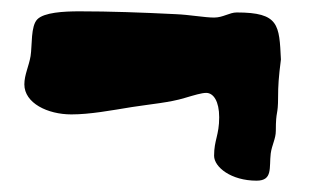

<svg xmlns="http://www.w3.org/2000/svg" viewBox="-20 -430 553 339"><path d="M476 -325C473 -386 473 -408 398 -408C385 -408 374 -399 358 -399C341 -399 315 -404 290 -405C230 -408 174 -410 120 -410C92 -410 58 -408 46 -396C34 -384 37 -350 34 -331C31 -313 23 -298 23 -281C23 -248 64 -228 106 -228C139 -228 176 -235 213 -241C245 -246 280 -249 306 -257C323 -262 336 -266 344 -266C357 -266 367 -251 367 -223C367 -191 358 -183 358 -155C358 -135 388 -111 433 -111C462 -111 455 -134 458 -159C460 -174 467 -185 467 -199C467 -237 471 -224 471 -259C471 -278 472 -294 476 -325Z"/></svg>

Font: Freckle Face
Style: Regular
Weight: 400
Designer: Astigmatic (AOETI)
Foundry: Astigmatic (AOETI)
Version: Version 1.000